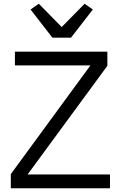

<svg xmlns="http://www.w3.org/2000/svg" viewBox="-20 -1010 648 1030"><path d="M361 -808H261L144 -959L188 -990L311 -865L434 -990L478 -959ZM128 -74H570V0H38V-76L465 -659H60V-733H556V-657Z"/></svg>

Font: IBM Plex Sans JP
Style: Regular
Weight: 400
Designer: Mike Abbink; Paul van der Laan; Pieter van Rosmalen; Wujin Sim; Yejin Wi; Jinhee Kim; Boomi Park; Yona Kim; Kichan Ma
Foundry: Sandoll Inc.
Version: Version 1.000